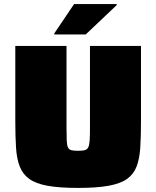

<svg xmlns="http://www.w3.org/2000/svg" viewBox="-20 -913 766 941"><path d="M362 8Q271 8 213 -2.5Q155 -13 123 -36.5Q91 -60 76.5 -97.5Q62 -135 58.5 -190Q55 -245 55 -318V-688H306V-288Q306 -248 307 -225Q308 -202 313 -191Q318 -180 329.5 -177Q341 -174 362 -174Q384 -174 395.5 -177Q407 -180 412.5 -191Q418 -202 419.5 -225Q421 -248 421 -288V-688H671V-318Q671 -245 667.5 -190Q664 -135 649.5 -97Q635 -59 602.5 -36Q570 -13 512 -2.5Q454 8 362 8ZM246 -744V-749L343 -893H552V-888L400 -744Z"/></svg>

Font: Saira SemiExpanded Black
Style: Regular
Weight: 900
Width: 6
Designer: Hector Gatti with collaboration of the Omnibus-Type team
Foundry: Omnibus-Type
Version: Version 1.101